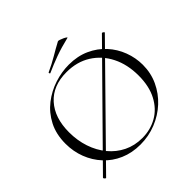

<svg xmlns="http://www.w3.org/2000/svg" viewBox="-197 -966 1160 1160"><g transform="rotate(-45 383.0 -385.5)"><path d="M77 7Q76 9 72 6.5Q68 4 65 -0.5Q62 -5 64 -7L677 -629Q680 -632 687.5 -626.5Q695 -621 691 -618ZM366 12Q294 12 235.5 -13.5Q177 -39 135.5 -84Q94 -129 71.5 -187.5Q49 -246 49 -312Q49 -393 80.5 -454Q112 -515 164 -555.5Q216 -596 278 -616Q340 -636 401 -636Q475 -636 533.5 -609.5Q592 -583 633 -538Q674 -493 695.5 -436Q717 -379 717 -319Q717 -249 689 -189Q661 -129 612.5 -84Q564 -39 500.5 -13.5Q437 12 366 12ZM402 -8Q472 -8 529 -40.5Q586 -73 619.5 -136.5Q653 -200 653 -291Q653 -386 616.5 -458.5Q580 -531 514 -572.5Q448 -614 359 -614Q243 -614 178 -542Q113 -470 113 -346Q113 -276 133.5 -214.5Q154 -153 192.5 -106.5Q231 -60 284 -34Q337 -8 402 -8ZM287 -679Q283 -677 281 -682.5Q279 -688 282 -689Q332 -712 372.5 -736Q413 -760 454 -782Q457 -784 468 -780.5Q479 -777 490.5 -771.5Q502 -766 508 -761.5Q514 -757 509 -756Q442 -740 390 -721Q338 -702 287 -679Z"/></g></svg>

Font: Cormorant Infant Light
Style: Regular
Weight: 300
Designer: Christian Thalmann (Catharsis Fonts)
Foundry: Catharsis Fonts
Version: Version 4.001